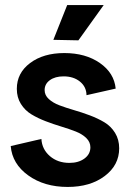

<svg xmlns="http://www.w3.org/2000/svg" viewBox="-20 -720 509 752"><path d="M245.1 12.2Q153.3 12.2 90.6 -33Q27.8 -78.1 22 -147.9L142.1 -175.8Q144.5 -135.3 175.3 -108.6Q206.1 -82 252 -82Q287.6 -82 310.8 -99.1Q334 -116.2 334 -143.1Q334 -163.6 318.1 -179.2Q302.2 -194.8 276.9 -204.8Q251.5 -214.8 220.7 -224.1Q189.9 -233.4 159.2 -245.1Q128.4 -256.8 103 -272.2Q77.6 -287.6 61.8 -313Q45.9 -338.4 45.9 -372.1Q45.9 -434.1 97.9 -473.1Q149.9 -512.2 231.9 -512.2Q315.4 -512.2 371.3 -473.1Q427.2 -434.1 433.1 -373L318.8 -347.2Q318.4 -379.9 293.2 -400.4Q268.1 -420.9 229 -420.9Q195.8 -420.9 175.3 -406Q154.8 -391.1 154.8 -367.2Q154.8 -347.2 170.9 -332.3Q187 -317.4 212.6 -307.6Q238.3 -297.9 269.5 -288.8Q300.8 -279.8 332 -268.1Q363.3 -256.3 388.9 -241Q414.6 -225.6 430.7 -199.5Q446.8 -173.3 446.8 -139.2Q446.8 -73.2 390.1 -30.5Q333.5 12.2 245.1 12.2ZM189 -564 243.2 -700.2H386.2L287.1 -562Z"/></svg>

Font: Apfel Grotezk Mittel
Style: Regular
Weight: 500
Designer: Luigi Gorlero
Foundry: © 2023, Luigi Gorlero & Collletttivo
Version: Version 2.000;Glyphs 3.2 (3217)